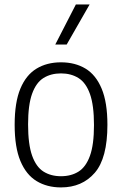

<svg xmlns="http://www.w3.org/2000/svg" viewBox="-20 -828 546 858"><path d="M252.5 9.5Q190 9.5 143.5 -18.8Q97 -47 71.2 -108.5Q45.5 -170 45.5 -270.5Q45.5 -370.5 71 -431.8Q96.5 -493 143 -521.2Q189.5 -549.5 252.5 -549.5Q315.5 -549.5 362 -521.5Q408.5 -493.5 434.2 -432Q460 -370.5 460 -270.5Q460 -121 403.5 -55.8Q347 9.5 252.5 9.5ZM252.5 -40.5Q298 -40.5 331 -61.2Q364 -82 382 -131.8Q400 -181.5 400 -269Q400 -357.5 382 -408Q364 -458.5 330.8 -479.2Q297.5 -500 252.5 -500Q207.5 -500 174.5 -479.5Q141.5 -459 123.5 -409.2Q105.5 -359.5 105.5 -272Q105.5 -183 123.5 -132.5Q141.5 -82 174.5 -61.2Q207.5 -40.5 252.5 -40.5ZM227 -629 319 -808H380.5L278 -629Z"/></svg>

Font: Encode Sans SemiCondensed SemiCondensed Light
Style: Regular
Weight: 300
Width: 4
Designer: Multiple Designers
Foundry: Impallari Type
Version: Version 3.000; ttfautohint (v1.8.3) -l 8 -r 50 -G 200 -x 14 